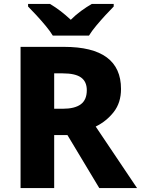

<svg xmlns="http://www.w3.org/2000/svg" viewBox="-20 -1044 713 971"><path d="M304 -807Q592 -807 592 -594Q592 -525 555.5 -478Q519 -431 464 -404L673 -93H482L321 -361H254V-93H84V-807ZM297 -673H254V-494H297Q358 -494 388.5 -516.5Q419 -539 419 -588Q419 -631 390 -652Q361 -673 297 -673ZM247 -864Q233 -887 210.5 -914Q188 -941 164.5 -966.5Q141 -992 122 -1011V-1024H233Q260 -1008 285.5 -988.5Q311 -969 338 -944Q363 -969 390.5 -989Q418 -1009 444 -1024H555V-1011Q537 -993 513.5 -967.5Q490 -942 467 -914.5Q444 -887 430 -864Z"/></svg>

Font: Noto Sans Telugu UI ExtraBold
Style: Regular
Weight: 800
Designer: Jelle Bosma - Monotype Design Team
Foundry: Monotype Imaging Inc.
Version: Version 2.005; ttfautohint (v1.8.4.7-5d5b)